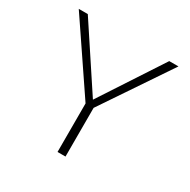

<svg xmlns="http://www.w3.org/2000/svg" viewBox="-150 -798 928 939"><g transform="rotate(30 314.5 -329.0)"><path d="M596 -658 338 -275V0H293V-274L33 -658H84L315 -308L544 -658Z"/></g></svg>

Font: EauTestText Light
Style: Regular
Weight: 300
Designer: Christian Thalmann (Catharsis Fonts)
Version: Version 0.001;PS 000.001;hotconv 1.0.88;makeotf.lib2.5.64775